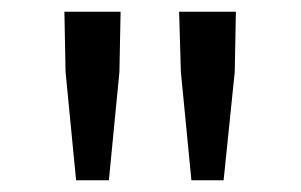

<svg xmlns="http://www.w3.org/2000/svg" viewBox="-20 -791 515 328"><path d="M110 -483 92 -668 90 -771H186L184 -668L166 -483ZM307 -483 289 -668 286 -771H383L381 -668L362 -483Z"/></svg>

Font: Noto Sans CJK KR Regular (TTF)
Style: Regular
Weight: 400
Designer: Ryoko NISHIZUKA 西塚涼子 (kana & ideographs); Paul D. Hunt (Latin, Greek & Cyrillic); Wenlong ZHANG 张文龙 (bopomofo); Sandoll 
Foundry: Adobe Systems Incorporated
Version: Version 1.004;PS 1.004;hotconv 1.0.82;makeotf.lib2.5.63406